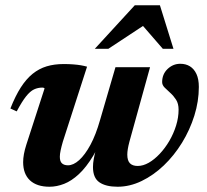

<svg xmlns="http://www.w3.org/2000/svg" viewBox="-20 -697 788 730"><path d="M419 -441.5H550.5L472 -158Q468 -143 466 -130.8Q464 -118.5 464 -109Q464 -86.5 474 -76.2Q484 -66 503.5 -66Q524 -66 545.5 -78.2Q567 -90.5 587.2 -112Q607.5 -133.5 623.8 -161.2Q640 -189 649.5 -219.5Q659 -250 659 -280Q659 -303 649.5 -317.8Q640 -332.5 627.8 -343.5Q615.5 -354.5 606 -364Q596.5 -373.5 596.5 -385Q596.5 -415 617.2 -434.8Q638 -454.5 665.5 -454.5Q686.5 -454.5 702.2 -444.8Q718 -435 727 -415.5Q736 -396 736 -366.5Q736 -312 719 -257.5Q702 -203 672 -154.2Q642 -105.5 602.8 -68Q563.5 -30.5 518.5 -8.8Q473.5 13 427 13Q382.5 13 358 -3.8Q333.5 -20.5 333.5 -62Q333.5 -76 336.5 -92.8Q339.5 -109.5 345 -130L371 -218.5L383.5 -215Q361 -149 334.5 -105Q308 -61 280 -35Q252 -9 223.8 2Q195.5 13 168.5 13Q120 13 94 -11.2Q68 -35.5 68 -80.5Q68 -109 80 -146.5L149.5 -361Q148 -362.5 146.2 -363.2Q144.5 -364 141.5 -364Q124 -364 109.2 -357Q94.5 -350 79 -330.5Q63.5 -311 43.5 -273.5L19.5 -284.5Q38.5 -332.5 59.2 -364.8Q80 -397 104.2 -416.5Q128.5 -436 157.5 -444.8Q186.5 -453.5 222 -453.5Q242.5 -453.5 258.5 -452.2Q274.5 -451 287.5 -448.8Q300.5 -446.5 311 -443.5L219 -158.5Q213.5 -139.5 210.5 -125.2Q207.5 -111 207.5 -101Q207.5 -83 215.8 -75.8Q224 -68.5 238.5 -68.5Q259 -68.5 281 -88.2Q303 -108 323.8 -146.2Q344.5 -184.5 360.5 -241ZM340.5 -511.5 492.5 -677H588L639.5 -511.5H599L507.5 -617H552L392 -511.5Z"/></svg>

Font: Newsreader 24pt
Style: Bold Italic
Weight: 700
Italic angle: -17°
Designer: Hugues Gentile
Foundry: Production Type
Version: Version 1.003